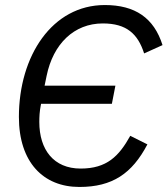

<svg xmlns="http://www.w3.org/2000/svg" viewBox="-20 -730 665 762"><path d="M295 12C426 12 504 -41 565 -157L497 -191C452 -110 404 -61 300 -61C193 -61 136 -136 136 -246C136 -266 137 -288 142 -313L143 -318H424L438 -390H157L165 -429C191 -556 274 -637 388 -637C482 -637 527 -596 552 -518L625 -551C591 -659 516 -710 396 -710C187 -710 55 -508 55 -266C55 -86 152 12 295 12Z"/></svg>

Font: LVC Sans
Style: Italic
Weight: 400
Italic angle: -11.31°
Designer: Mike Abbink, Paul van der Laan, Pieter van Rosmalen
Foundry: Bold Monday
Version: Version 3.0